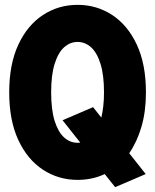

<svg xmlns="http://www.w3.org/2000/svg" viewBox="-20 -731 640 792"><path d="M455 41 412 -13Q361 11 300 11Q221 11 157 -31Q93 -73 55.5 -153.5Q18 -234 18 -350Q18 -466 55.5 -546.5Q93 -627 157 -669Q221 -711 300 -711Q379 -711 443 -669Q507 -627 544.5 -546.5Q582 -466 582 -350Q582 -271 563.5 -208Q545 -145 513 -99L581 -13ZM300 -142Q307 -142 311 -143L238 -235L364 -289L398 -246Q403 -267 406 -293Q409 -319 409 -350Q409 -422 394.5 -468Q380 -514 355.5 -536Q331 -558 300 -558Q269 -558 244.5 -536Q220 -514 205.5 -468Q191 -422 191 -350Q191 -278 205.5 -232Q220 -186 244.5 -164Q269 -142 300 -142Z"/></svg>

Font: Red Hat Mono VF Light
Style: Regular
Weight: 300
Monospace: yes
Designer: Pentagram, MCKL
Foundry: Pentagram, MCKL
Version: Version 1.023